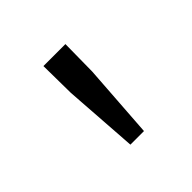

<svg xmlns="http://www.w3.org/2000/svg" viewBox="-80 -847 410 410"><g transform="rotate(-45 125.0 -642.0)"><path d="M103.5 -516.6 91.8 -684.6 90.8 -766.6H157.2L156.2 -684.6L144.5 -516.6Z"/></g></svg>

Font: Taipei Sans TC Beta Light
Style: Regular
Weight: 300
Designer: JT Foundry
Foundry: JT Foundry
Version: Version 1.000